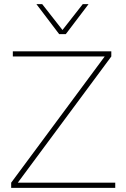

<svg xmlns="http://www.w3.org/2000/svg" viewBox="-20 -908 607 928"><path d="M298 -743H266L156 -888H184L282 -763L380 -888H408ZM66 -25H537V0H34V-25L486 -635H42V-660H518V-635Z"/></svg>

Font: Elaine Sans ExtraLight
Style: Regular
Weight: 275
Designer: Wei Huang
Foundry: Wei Huang
Version: Version 2.001;December 24, 2019;FontCreator 12.0.0.2547 64-b